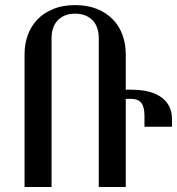

<svg xmlns="http://www.w3.org/2000/svg" viewBox="-20 -747 707 767"><path d="M78.1 -530.3Q78.1 -571.8 91.3 -607.7Q104.5 -643.6 130.1 -669.9Q155.8 -696.3 193.4 -711.4Q231 -726.6 280.3 -726.6Q329.6 -726.6 367.2 -711.4Q404.8 -696.3 430.4 -669.9Q456.1 -643.6 469.2 -607.7Q482.4 -571.8 482.4 -530.3V0H374.5V-596.2Q374.5 -615.7 368.9 -633.3Q363.3 -650.9 351.6 -664.1Q339.8 -677.2 322 -684.8Q304.2 -692.4 280.3 -692.4Q255.9 -692.4 238.3 -684.8Q220.7 -677.2 209 -664.1Q197.3 -650.9 191.7 -633.3Q186 -615.7 186 -596.2V0H78.1ZM667 -240.7H557.1V-285.2Q557.1 -320.3 544.2 -336.2Q531.2 -352.1 502.9 -352.1H481V-388.7H503.4Q584 -388.7 625.5 -357.7Q667 -326.7 667 -271.5Z"/></svg>

Font: Arian Grqi
Style: Italic
Weight: 400
Italic angle: -15°
Designer: Ruben Hakobyan (Tarumian)
Foundry: Ruben Hakobyan (Tarumian)
Version: Version 1.002